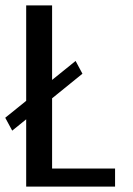

<svg xmlns="http://www.w3.org/2000/svg" viewBox="-24 -695 494 715"><path d="M21.5 -208.5 283 -420.5 257.5 -468 -4.5 -256.5ZM73.5 0H404.5V-67.5H170V-675H73.5Z"/></svg>

Font: Anybody SemiCondensed
Style: Regular
Weight: 400
Width: 4
Version: Version 1.113;gftools[0.9.25]